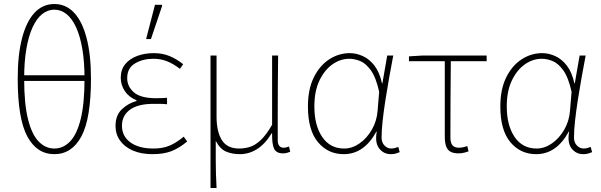

<svg xmlns="http://www.w3.org/2000/svg" viewBox="-20 -754 2984 954"><path d="M250 12Q163 12 115.5 -76.5Q68 -165 68 -364Q68 -481 89.5 -564Q111 -647 151.5 -690.5Q192 -734 250 -734Q308 -734 348.5 -690.5Q389 -647 410.5 -564Q432 -481 432 -364Q432 -165 384.5 -76.5Q337 12 250 12ZM250 -16Q294 -16 328 -51Q362 -86 381 -162.5Q400 -239 400 -364Q400 -447 389 -511Q378 -575 358 -618.5Q338 -662 310.5 -684Q283 -706 250 -706Q217 -706 189.5 -684Q162 -662 142 -618.5Q122 -575 111 -511Q100 -447 100 -364Q100 -239 119 -162.5Q138 -86 172 -51Q206 -16 250 -16ZM86 -352V-380H414V-352Z M738 12Q681 12 640 -6Q599 -24 576.5 -55.5Q554 -87 554 -128Q554 -182 586.5 -212Q619 -242 658 -252V-256Q621 -271 600.5 -301Q580 -331 580 -368Q580 -408 602 -435Q624 -462 661.5 -476Q699 -490 744 -490Q788 -490 823.5 -475Q859 -460 890 -435L874 -412Q843 -436 811.5 -449Q780 -462 742 -462Q690 -462 651 -439Q612 -416 612 -366Q612 -324 645.5 -295Q679 -266 756 -266Q770 -266 780.5 -266.5Q791 -267 810 -268V-236Q789 -238 774 -238Q759 -238 742 -238Q666 -238 626 -209Q586 -180 586 -129Q586 -77 628 -46.5Q670 -16 742 -16Q787 -16 820.5 -29.5Q854 -43 893 -75L910 -51Q869 -17 830.5 -2.5Q792 12 738 12ZM706 -560 750 -730H784L786 -726L730 -560Z M1026 180V-478H1056V-174Q1056 -101 1082 -58.5Q1108 -16 1168 -16Q1194 -16 1220 -23.5Q1246 -31 1274 -56.5Q1302 -82 1332 -134V-478H1362Q1361 -406 1360.5 -336Q1360 -266 1360 -196.5Q1360 -127 1360 -56Q1360 -38 1368 -29Q1376 -20 1388 -20Q1396 -20 1401.5 -21.5Q1407 -23 1416 -26L1422 0Q1415 3 1406 5.5Q1397 8 1386 8Q1353 8 1342 -15Q1331 -38 1332 -92H1330Q1297 -38 1257 -13Q1217 12 1172 12Q1133 12 1103 -1Q1073 -14 1052 -54Q1052 3 1052 39.5Q1052 76 1053 107.5Q1054 139 1056 180Z M1688 12Q1610 12 1560 -47.5Q1510 -107 1510 -225Q1510 -310 1539 -369Q1568 -428 1615.5 -459Q1663 -490 1718 -490Q1750 -490 1782.5 -475.5Q1815 -461 1840.5 -428Q1866 -395 1878 -340H1880L1904 -478H1934Q1924 -426 1914 -370Q1904 -314 1895.5 -259.5Q1887 -205 1881.5 -156.5Q1876 -108 1876 -70Q1876 -46 1890.5 -31Q1905 -16 1924 -16Q1933 -16 1942.5 -18.5Q1952 -21 1959 -24L1966 2Q1959 5 1948 8.5Q1937 12 1922 12Q1886 12 1864 -16.5Q1842 -45 1852 -100H1850Q1789 12 1688 12ZM1690 -16Q1730 -16 1766.5 -41.5Q1803 -67 1827.5 -109.5Q1852 -152 1856 -202L1864 -298Q1848 -370 1822.5 -405Q1797 -440 1769 -451Q1741 -462 1716 -462Q1671 -462 1631.5 -434Q1592 -406 1567 -353.5Q1542 -301 1542 -225Q1542 -131 1581 -73.5Q1620 -16 1690 -16Z M2258 8Q2233 8 2218 -0.5Q2203 -9 2196.5 -27.5Q2190 -46 2190 -76V-450H2012V-474L2078 -478H2398V-450H2220Q2219 -354 2218.5 -260Q2218 -166 2218 -70Q2218 -45 2228 -32.5Q2238 -20 2260 -20Q2271 -20 2282 -22.5Q2293 -25 2302 -28L2308 -2Q2301 1 2287 4.5Q2273 8 2258 8Z M2644 12Q2566 12 2516 -47.5Q2466 -107 2466 -225Q2466 -310 2495 -369Q2524 -428 2571.5 -459Q2619 -490 2674 -490Q2706 -490 2738.5 -475.5Q2771 -461 2796.5 -428Q2822 -395 2834 -340H2836L2860 -478H2890Q2880 -426 2870 -370Q2860 -314 2851.5 -259.5Q2843 -205 2837.5 -156.5Q2832 -108 2832 -70Q2832 -46 2846.5 -31Q2861 -16 2880 -16Q2889 -16 2898.5 -18.5Q2908 -21 2915 -24L2922 2Q2915 5 2904 8.5Q2893 12 2878 12Q2842 12 2820 -16.5Q2798 -45 2808 -100H2806Q2745 12 2644 12ZM2646 -16Q2686 -16 2722.5 -41.5Q2759 -67 2783.5 -109.5Q2808 -152 2812 -202L2820 -298Q2804 -370 2778.5 -405Q2753 -440 2725 -451Q2697 -462 2672 -462Q2627 -462 2587.5 -434Q2548 -406 2523 -353.5Q2498 -301 2498 -225Q2498 -131 2537 -73.5Q2576 -16 2646 -16Z"/></svg>

Font: Source Sans 3
Style: Regular
Weight: 200
Designer: Paul D. Hunt
Foundry: Adobe
Version: Version 3.046;hotconv 1.0.118;makeotfexe 2.5.65603